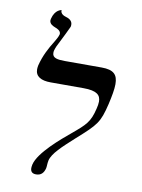

<svg xmlns="http://www.w3.org/2000/svg" viewBox="-85 -805 647 874"><g transform="rotate(10 238.0 -367.5)"><path d="M126 -558C129 -570 137 -588 145 -602C150 -611 181 -675 182 -678C183 -682 183 -685 183 -688C183 -706 167 -715 152 -719C145 -721 126 -728 128 -746C127 -745 98 -743 87 -698C87 -695 86 -693 86 -691C86 -674 103 -667 113 -663C124 -659 139 -652 139 -638C139 -637 139 -635 138 -633C136 -624 126 -607 120 -597C100 -565 79 -527 67 -479C66 -473 65 -467 65 -461C65 -428 92 -413 136 -413H288C350 -413 368 -395 368 -365C368 -355 366 -344 363 -332C348 -268 330 -252 269 -201C228 -167 132 -87 119 -30C118 -24 117 -19 117 -14C117 2 125 11 143 11C165 11 178 -1 184 -25C186 -36 185 -46 188 -61C196 -95 237 -132 292 -182C381 -261 392 -274 413 -361C422 -400 428 -432 428 -456C428 -500 409 -520 353 -520H183C149 -520 125 -524 125 -547C125 -551 125 -554 126 -558Z"/></g></svg>

Font: Libertinus Serif
Style: Italic
Weight: 400
Italic angle: -12°
Designer: Philipp H. Poll, Khaled Hosny
Foundry: Caleb Maclennan
Version: Version 7.050;RELEASE